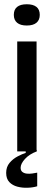

<svg xmlns="http://www.w3.org/2000/svg" viewBox="-20 -712 253 903"><path d="M61 0V-517H152V0ZM106 -592Q76 -592 60.5 -605Q45 -618 45 -642Q45 -667 60.5 -679.5Q76 -692 106 -692Q136 -692 151.5 -679.5Q167 -667 167 -642Q167 -618 151.5 -605Q136 -592 106 -592ZM155 164Q136 170 110.5 171Q85 172 62 166Q39 160 24 144.5Q9 129 9 101Q9 73 25 54Q41 35 63 23.5Q85 12 101 7V-6L153 -7V0Q118 13 97.5 35.5Q77 58 77 77Q77 90 85 96.5Q93 103 105.5 104.5Q118 106 131.5 104Q145 102 155 100Z"/></svg>

Font: Bricolage Grotesque 60pt
Style: Regular
Weight: 400
Version: Version 1.001;gftools[0.9.33.dev8+g029e19f]